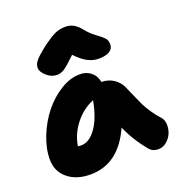

<svg xmlns="http://www.w3.org/2000/svg" viewBox="-142 -881 988 1049"><g transform="rotate(-20 352.0 -356.0)"><path d="M221.2 -526.9Q189.5 -526.9 161.6 -551Q133.8 -575.2 133.8 -601.1Q133.8 -619.6 149.7 -639.6Q165.5 -659.7 224.1 -705.1Q270 -737.3 294.7 -748Q319.3 -758.8 355 -758.8Q402.8 -758.8 439.9 -710.9Q462.9 -681.6 492.9 -659.7Q522.9 -637.7 536.9 -623.5Q550.8 -609.4 550.8 -585Q550.8 -560.1 528.6 -546.1Q506.3 -532.2 465.8 -532.2Q433.6 -532.2 402.8 -547.9Q372.1 -563.5 335 -602.1Q283.2 -551.8 262.7 -539.3Q242.2 -526.9 221.2 -526.9ZM207 46.9Q126 46.9 75.4 4.9Q24.9 -37.1 24.9 -106Q24.9 -169.9 52.7 -239.3Q80.6 -308.6 124 -363Q167.5 -417.5 224.9 -452.9Q282.2 -488.3 336.9 -487.8Q373.5 -488.8 400.6 -467.5Q427.7 -446.3 435.1 -408.2Q475.1 -407.7 505.9 -387Q536.6 -366.2 549.8 -335Q557.6 -317.4 575.7 -275.9Q593.8 -234.4 602.8 -216.1Q611.8 -197.8 631.8 -167.2Q651.9 -136.7 676.8 -109.9Q690.9 -94.7 691.9 -68.4Q692.9 -42 682.9 -17.3Q672.9 7.3 651.1 25.6Q629.4 43.9 602.1 43.9Q569.3 43.9 550.8 21Q488.8 -53.2 453.1 -136.2Q371.6 46.9 207 46.9ZM213.9 -120.1Q260.3 -120.1 299.8 -175Q339.4 -230 357.9 -330.1Q293 -303.2 248.5 -245.8Q204.1 -188.5 193.8 -121.1Q207 -121.1 213.9 -120.1Z"/></g></svg>

Font: Shantell Sans Bouncy
Style: Regular
Weight: 800
Designer: Stephen Nixon, Anya Danilova, Shantell Martin
Foundry: Arrow Type
Version: Version 1.006;[9816181b4]